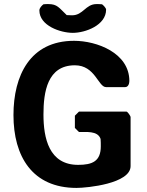

<svg xmlns="http://www.w3.org/2000/svg" viewBox="-20 -914 721 941"><path d="M46 -350C46 -148 138 7 355 7C407 7 620 -14 620 -100V-340C620 -346 605 -367 600 -367H367L347 -347V-287L367 -267C400 -266 459 -275 473 -233C474 -228 474 -202 474 -197C474 -124 433 -106 363 -106C220 -106 193 -237 193 -353C193 -463 212 -594 347 -594C447 -594 461 -487 500 -487H593C609 -487 614 -505 614 -517C614 -655 454 -714 343 -714C127 -714 46 -543 46 -350ZM173 -863C173 -788 276 -753 337 -753C398 -753 500 -790 500 -867C500 -875 485 -890 480 -893C476 -894 457 -894 453 -894C399 -894 388 -839 333 -839C329 -839 311 -840 307 -840C269 -876 261 -894 217 -894C213 -894 197 -894 193 -893C185 -887 173 -875 173 -863Z"/></svg>

Font: Asimov Print
Style: C
Weight: 500
Designer: Google
Version: Version 2.000980: 2014